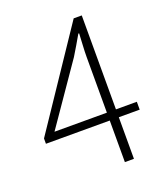

<svg xmlns="http://www.w3.org/2000/svg" viewBox="-134 -822 796 916"><g transform="rotate(-20 264.0 -364.0)"><path d="M342 0V-535Q342 -559 344 -593.5Q346 -628 347 -652H343Q329 -628 314.5 -603Q300 -578 285 -554L76 -251H494V-211H18V-238L347 -728H388V0Z"/></g></svg>

Font: Noto Sans KR Thin ExtraLight
Style: Regular
Weight: 250
Version: Version 2.004-H2;hotconv 1.0.118;makeotfexe 2.5.65603